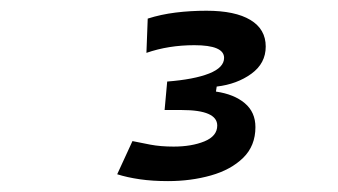

<svg xmlns="http://www.w3.org/2000/svg" viewBox="-20 -723 626 356"><path d="M291.5 -387.2Q262.7 -387.2 239.3 -390.6Q215.8 -394 197.3 -399.9L225.6 -461.4Q239.7 -458.5 258.8 -454.8Q277.8 -451.2 301.8 -451.2Q335.4 -451.2 359.1 -460.9Q382.8 -470.7 382.8 -490.2Q382.8 -519 316.9 -519H285.2L290 -571.8Q339.8 -575.7 367.7 -586.7Q395.5 -597.7 395.5 -615.7Q395.5 -639.2 340.3 -639.2Q292.5 -639.2 251.5 -625L253.9 -688.5Q278.3 -696.3 305.7 -699.7Q333 -703.1 362.8 -703.1Q416 -703.1 444.3 -686Q472.7 -668.9 472.7 -636.7Q472.7 -605.5 446 -586.2Q419.4 -566.9 381.8 -562.5L380.4 -553.2Q414.1 -548.3 433.8 -531.7Q453.6 -515.1 453.6 -487.3Q453.6 -452.6 430.9 -430.4Q408.2 -408.2 371.1 -397.7Q334 -387.2 291.5 -387.2Z"/></svg>

Font: Cascadia Code NF SemiLight
Style: Italic
Weight: 350
Italic angle: -10°
Monospace: yes
Designer: Aaron Bell
Foundry: Saja Typeworks
Version: Version 2404.023; ttfautohint (v1.8.4)